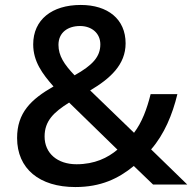

<svg xmlns="http://www.w3.org/2000/svg" viewBox="-20 -745 777 775"><path d="M306 -725C189 -725 114 -665 114 -566C114 -497 151 -447 196 -396C105 -344 49 -290 49 -188C49 -64 139 10 284 10C387 10 458 -24 520 -75L598 0H736L590 -142C643 -203 676 -282 696 -365H588C573 -305 553 -251 521 -209L344 -380C425 -428 487 -484 487 -570C487 -668 415 -725 306 -725ZM303 -640C350 -640 385 -611 385 -566C385 -516 354 -482 281 -441C239 -485 216 -520 216 -564C216 -614 254 -640 303 -640ZM259 -331 454 -141C415 -108 362 -82 289 -82C212 -82 160 -126 160 -194C160 -257 197 -292 259 -331Z"/></svg>

Font: Noto Sans Hanifi Rohingya Medium
Style: Regular
Weight: 500
Designer: Monotype Design Team and DaltonMaag
Foundry: Google LLC
Version: Version 2.102